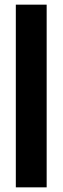

<svg xmlns="http://www.w3.org/2000/svg" viewBox="-20 -805 272 825"><path d="M48 0H180.5V-785H48Z"/></svg>

Font: Anybody SemiCondensed SemiBold
Style: Regular
Weight: 600
Width: 4
Version: Version 1.113;gftools[0.9.25]